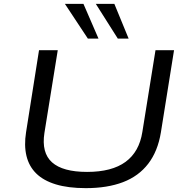

<svg xmlns="http://www.w3.org/2000/svg" viewBox="-20 -965 957 994"><path d="M424 9Q333 9 269 -10.5Q205 -30 167.5 -67Q130 -104 117 -158Q104 -212 115 -281L182 -705H279L210 -277Q194 -174 249.5 -124.5Q305 -75 431 -75Q559 -75 630 -127Q701 -179 717 -282L785 -705H881L813 -280Q797 -182 747.5 -117.5Q698 -53 617 -22Q536 9 424 9ZM590 -765 476 -945H572L646 -765ZM435 -765 316 -945H412L490 -765Z"/></svg>

Font: Nunito Sans 10pt Expanded
Style: Italic
Weight: 400
Width: 7
Italic angle: -9°
Designer: Vernon Adams
Foundry: Vernon Adams
Version: Version 3.101;gftools[0.9.27]